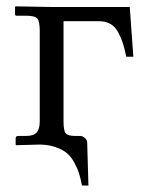

<svg xmlns="http://www.w3.org/2000/svg" viewBox="-20 -451 459 599"><path d="M104 0C122.9 0.3 139.5 3 153.8 8.1C168.1 13.1 179.7 19.3 188.5 26.6C197.3 33.9 205 43.7 211.7 55.9C218.3 68.1 223.3 79.4 226.6 89.8C229.8 100.3 232.9 113 235.8 127.9H255.9L252 -6.8C251.6 -12.4 249 -17.1 244.1 -21C239.3 -24.9 234.9 -26.9 231 -26.9H213.9C198.9 -26.9 189.2 -29.7 184.8 -35.4C180.4 -41.1 178.2 -53.2 178.2 -71.8V-384.8H290C303.4 -384.8 314.9 -381.9 324.7 -376.2C334.5 -370.5 342.4 -361.9 348.6 -350.3C354.8 -338.8 359.7 -327.5 363.3 -316.4C366.9 -305.3 370.4 -291.2 374 -273.9H396L384.8 -429.2H141.1L28.8 -431.2L26.9 -429.2V-407.2C26.9 -403.6 28.6 -401.9 32.2 -401.9H63C80.6 -401.9 91.8 -398.8 96.7 -392.6C101.6 -386.4 104 -373.5 104 -354V-71.8C104 -56.5 100.8 -45.2 94.5 -37.8C88.1 -30.5 77 -26.9 61 -26.9H37.1C31.6 -26.9 28.8 -24.3 28.8 -19V0L30.8 2Z"/></svg>

Font: Linux Biolinum G
Style: Bold
Weight: 700
Designer: Philipp H. Poll
Foundry: Philipp H. Poll
Version: Version 1.1.0